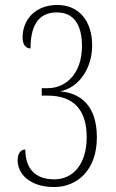

<svg xmlns="http://www.w3.org/2000/svg" viewBox="-20 -744 469 773"><path d="M198 9C291 9 370 -59 370 -191C370 -323 300 -370 222 -376C300 -392 351 -471 351 -561C351 -663 295 -724 211 -724C124 -724 71 -667 71 -593C71 -560 87 -549 103 -549C103 -633 129 -694 209 -694C277 -694 310 -645 310 -558C310 -452 249 -389 172 -389H148V-359H172C278 -359 329 -300 329 -192C329 -86 277 -22 198 -22C122 -22 82 -65 82 -142C62 -142 51 -124 51 -99C51 -42 102 9 198 9Z"/></svg>

Font: Noto Serif Georgian ExtraCondensed ExtraLight
Style: Regular
Weight: 200
Width: 2
Designer: Monotype Design Team, Akaki Razmadze
Foundry: Google LLC
Version: Version 2.003